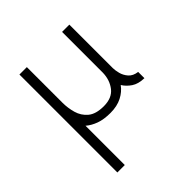

<svg xmlns="http://www.w3.org/2000/svg" viewBox="-183 -578 933 933"><g transform="rotate(-45 283.0 -111.5)"><path d="M94 225V-448H145V-203Q145 -167 155 -131.5Q165 -96 193 -72.5Q221 -49 275 -49Q332 -49 359 -84Q386 -119 387 -168V-448H437V-149Q437 -134 442.5 -112Q448 -90 464 -71.5Q480 -53 511 -49V-6Q470 -7 445 -24Q420 -41 406 -64Q387 -37 354 -20Q321 -3 275 -3Q230 -3 198.5 -14.5Q167 -26 145 -45V225Z"/></g></svg>

Font: Lil Grotesk Light
Style: Regular
Weight: 300
Designer: Bastien Sozeau
Foundry: NBR — Bastien Sozeau
Version: Version 3.003; ttfautohint (v1.8.4.7-5d5b);gftools[0.9.33]